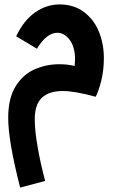

<svg xmlns="http://www.w3.org/2000/svg" viewBox="-20 -460 524 867"><path d="M17 72Q17 -17 51 -71Q85 -125 137.5 -147.5Q190 -170 248 -170Q285 -170 317 -162Q319 -182 319 -191Q319 -247 295 -279.5Q271 -312 239 -312Q214 -312 190.5 -293Q167 -274 147 -240L53 -296Q87 -368 138.5 -404Q190 -440 249 -440Q314 -440 359.5 -405.5Q405 -371 427 -316Q449 -261 449 -198Q449 -143 437.5 -96.5Q426 -50 412 -23Q318 -49 263 -49Q201 -49 169 -18.5Q137 12 137 78Q137 130 150 204.5Q163 279 184 357L71 387Q17 177 17 72Z"/></svg>

Font: Noto Sans Arabic Cond
Style: Bold
Weight: 700
Width: 3
Designer: Nadine Chahine
Foundry: Monotype Imaging Inc.
Version: Version 1.001